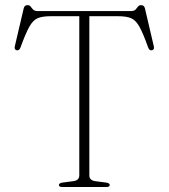

<svg xmlns="http://www.w3.org/2000/svg" viewBox="-20 -744 671 764"><path d="M130 -700H501Q514 -700 519.5 -706Q525 -712 529.2 -717.8Q533.5 -723.5 541.5 -723.5Q553.5 -723.5 556.5 -711.5L592 -560Q595 -546.5 585 -544Q574.5 -541.5 569.5 -555Q549.5 -611.5 534.8 -637.8Q520 -664 501.2 -671.8Q482.5 -679.5 450 -679.5H335.5V-46Q335.5 -26 360 -23L402 -17.5Q416.5 -15.5 416.5 -8Q416.5 0 404 0H227Q214.5 0 214.5 -8Q214.5 -15.5 229 -17.5L271 -23Q295.5 -26 295.5 -46V-679.5H181Q149 -679.5 130.2 -671.8Q111.5 -664 96.8 -637.8Q82 -611.5 61.5 -555Q56.5 -541.5 46 -544Q36 -546.5 39 -560L74.5 -711.5Q77.5 -723.5 89.5 -723.5Q98 -723.5 102 -717.8Q106 -712 111.8 -706Q117.5 -700 130 -700Z"/></svg>

Font: Fraunces 9pt S000 Thin
Style: Regular
Weight: 100
Version: Version 1.000; ttfautohint (v1.8.3)